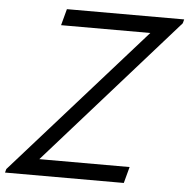

<svg xmlns="http://www.w3.org/2000/svg" viewBox="-98 -771 810 822"><g transform="rotate(5 307.5 -360.0)"><path d="M-46.5 0H464L482.8 -70H94.8L655.9 -703L660.5 -720H156.5L137.6 -649.5H521.1L-42.3 -15.5Z"/></g></svg>

Font: Manrope
Style: RegularItalic
Weight: 400
Italic angle: -15°
Designer: Mikhail Sharanda
Foundry: Mikhail Sharanda
Version: Version 4.502;hotconv 1.0.109;makeotfexe 2.5.65596